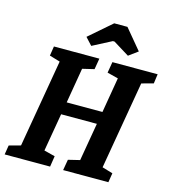

<svg xmlns="http://www.w3.org/2000/svg" viewBox="-124 -900 894 996"><g transform="rotate(15 322.5 -402.0)"><path d="M582 -539 501 -67 558 -50 550 0H307L317 -58L379 -73L414 -277H222L187 -73L246 -58L237 0H-7L1 -50L63 -67L144 -539L87 -556L95 -607H339L329 -548L266 -533L234 -344H426L458 -533L399 -548L409 -607H652L645 -556ZM245 -699 366 -804H437L527 -696L478 -660L392 -713H383L281 -660Z"/></g></svg>

Font: Grenze SemiBold
Style: Italic
Weight: 600
Italic angle: -10°
Designer: Renata Polastri
Foundry: Omnibus-Type
Version: Version 1.002; ttfautohint (v1.8)